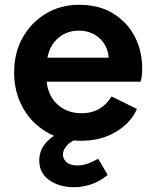

<svg xmlns="http://www.w3.org/2000/svg" viewBox="-20 -576 652 802"><path d="M319 12Q402 12 464.5 -25.5Q527 -63 552 -121L446 -173Q428 -142 396.5 -122.5Q365 -103 320 -103Q261 -103 221 -139Q181 -175 175 -235H567Q571 -246 572.5 -260.5Q574 -275 574 -290Q574 -363 543 -423Q512 -483 453 -519.5Q394 -556 309 -556Q233 -556 171.5 -519Q110 -482 74.5 -418.5Q39 -355 39 -273Q39 -194 74 -129Q109 -64 172 -26Q235 12 319 12ZM309 -448Q361 -448 395.5 -416.5Q430 -385 434 -335H178Q189 -389 224.5 -418.5Q260 -448 309 -448ZM290 206Q323 206 358 195Q393 184 430 155L390 87Q370 99 348 107Q326 115 303 115Q274 115 258.5 102Q243 89 243 69Q243 48 263.5 27.5Q284 7 339 -8V-41H299Q256 -36 220.5 -17.5Q185 1 164.5 29.5Q144 58 144 95Q144 147 186 176.5Q228 206 290 206Z"/></svg>

Font: Plus Jakarta Sans
Style: Bold
Weight: 700
Designer: Gumpita Rahayu
Foundry: Tokotype
Version: Version 2.004; ttfautohint (v1.8.3)